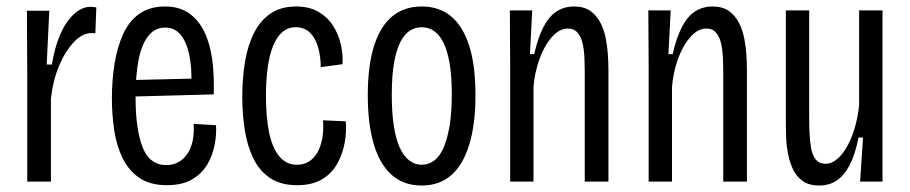

<svg xmlns="http://www.w3.org/2000/svg" viewBox="-20 -560 2805 592"><path d="M64 0V-335L63 -527H132L124 -361H140Q148 -412 165 -452Q182 -492 207 -515.5Q232 -539 259 -539Q264 -539 268.5 -538.5Q273 -538 277 -537L274 -457Q271 -458 267.5 -458Q264 -458 262 -458Q234 -458 207.5 -430Q181 -402 162 -356.5Q143 -311 137 -256V0Z M495 11Q442 11 409 -12Q376 -35 357.5 -73.5Q339 -112 332 -159.5Q325 -207 325 -257Q325 -312 333 -362.5Q341 -413 359 -453.5Q377 -494 409 -517Q441 -540 489 -540Q532 -540 561.5 -520Q591 -500 609 -464Q627 -428 634 -378.5Q641 -329 639 -269L377 -262V-313L590 -318L570 -299Q572 -354 563 -393.5Q554 -433 536 -454Q518 -475 489 -475Q458 -475 437.5 -449.5Q417 -424 407.5 -376.5Q398 -329 398 -260Q398 -162 419.5 -106.5Q441 -51 493 -51Q513 -51 529 -59.5Q545 -68 556.5 -84Q568 -100 573.5 -123.5Q579 -147 577 -178L646 -174Q648 -147 642 -114.5Q636 -82 619.5 -53.5Q603 -25 572.5 -7Q542 11 495 11Z M896 11Q845 11 812 -11.5Q779 -34 760.5 -73Q742 -112 734.5 -160.5Q727 -209 727 -261Q727 -317 735 -367Q743 -417 762 -456Q781 -495 813 -517.5Q845 -540 893 -540Q933 -540 961 -524Q989 -508 1006 -482Q1023 -456 1030.5 -424.5Q1038 -393 1036 -362L969 -353Q969 -385 961 -413.5Q953 -442 936 -459Q919 -476 892 -476Q868 -476 851 -461.5Q834 -447 822.5 -419.5Q811 -392 805.5 -352.5Q800 -313 800 -264Q800 -198 810 -150.5Q820 -103 841.5 -77.5Q863 -52 895 -52Q924 -52 943 -70Q962 -88 970.5 -119Q979 -150 976 -189L1046 -186Q1049 -155 1043 -121Q1037 -87 1020.5 -56.5Q1004 -26 973.5 -7.5Q943 11 896 11Z M1280 12Q1225 12 1188 -20.5Q1151 -53 1132.5 -115.5Q1114 -178 1114 -266Q1114 -358 1133.5 -419Q1153 -480 1190 -510Q1227 -540 1280 -540Q1334 -540 1370.5 -510Q1407 -480 1426.5 -419.5Q1446 -359 1446 -266Q1446 -177 1427 -114.5Q1408 -52 1371.5 -20Q1335 12 1280 12ZM1280 -52Q1302 -52 1319.5 -65.5Q1337 -79 1348.5 -106.5Q1360 -134 1366.5 -174Q1373 -214 1373 -269Q1373 -327 1366 -366.5Q1359 -406 1346.5 -430Q1334 -454 1317.5 -465Q1301 -476 1280 -476Q1261 -476 1244 -465.5Q1227 -455 1214.5 -430.5Q1202 -406 1195 -366.5Q1188 -327 1188 -268Q1188 -214 1194 -173.5Q1200 -133 1212 -106Q1224 -79 1241.5 -65.5Q1259 -52 1280 -52Z M1553 0V-357L1552 -528H1621L1614 -393H1627Q1639 -445 1656 -477.5Q1673 -510 1696.5 -525Q1720 -540 1750 -540Q1781 -540 1800.5 -526Q1820 -512 1831.5 -489.5Q1843 -467 1848 -440.5Q1853 -414 1854.5 -389Q1856 -364 1856 -345V0H1783V-340Q1783 -359 1782 -382Q1781 -405 1776.5 -425.5Q1772 -446 1761 -459Q1750 -472 1731 -472Q1704 -472 1680.5 -444.5Q1657 -417 1642.5 -375.5Q1628 -334 1625 -291V0Z M1980 0V-357L1979 -528H2048L2041 -393H2054Q2066 -445 2083 -477.5Q2100 -510 2123.5 -525Q2147 -540 2177 -540Q2208 -540 2227.5 -526Q2247 -512 2258.5 -489.5Q2270 -467 2275 -440.5Q2280 -414 2281.5 -389Q2283 -364 2283 -345V0H2210V-340Q2210 -359 2209 -382Q2208 -405 2203.5 -425.5Q2199 -446 2188 -459Q2177 -472 2158 -472Q2131 -472 2107.5 -444.5Q2084 -417 2069.5 -375.5Q2055 -334 2052 -291V0Z M2506 12Q2475 12 2455.5 -1.5Q2436 -15 2425.5 -37Q2415 -59 2410 -84.5Q2405 -110 2404 -133Q2403 -156 2403 -173V-528H2475V-199Q2475 -175 2476 -150Q2477 -125 2481 -103Q2485 -81 2495.5 -68Q2506 -55 2525 -55Q2545 -55 2563 -71Q2581 -87 2595 -114Q2609 -141 2617.5 -173Q2626 -205 2629 -237V-528H2701V-200V0H2632L2641 -136H2627Q2617 -84 2600 -51.5Q2583 -19 2560 -3.5Q2537 12 2506 12Z"/></svg>

Font: Bricolage Grotesque Condensed Light
Style: Regular
Weight: 300
Width: 3
Designer: Mathieu Triay
Foundry: Atelier Triay
Version: Version 1.000;gftools[0.9.30]